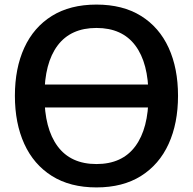

<svg xmlns="http://www.w3.org/2000/svg" viewBox="-20 -804 842 838"><path d="M401 14Q286 14 206.5 -36Q127 -86 86 -176Q45 -266 45 -386Q45 -506 86 -595.5Q127 -685 206.5 -734.5Q286 -784 401 -784Q516 -784 595.5 -734.5Q675 -685 716 -595.5Q757 -506 757 -386Q757 -266 716 -176Q675 -86 595.5 -36Q516 14 401 14ZM401 -88Q513 -88 570.5 -165.5Q628 -243 628 -386Q628 -529 570.5 -605.5Q513 -682 401 -682Q289 -682 231.5 -605.5Q174 -529 174 -386Q174 -243 231.5 -165.5Q289 -88 401 -88ZM113 -435H691V-335H113Z"/></svg>

Font: Bounded
Style: Regular
Weight: 400
Designer: Vlad Churkin
Version: Version 1.0